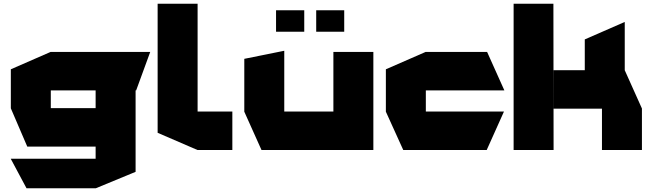

<svg xmlns="http://www.w3.org/2000/svg" viewBox="-20 -803 3484 1028"><path d="M252 -319V-525H784V-524L709 -319ZM122 205 38 48V47H492V205ZM126 -18 38 -223V-224H492V-18ZM38 -224V-432L251 -525H252V-224ZM492 205V-319H706V117L493 205Z M1037 0 824 -92V-783H1038V0ZM1038 0V-206H1224V0Z M1765 0V-525H1979V0H1766ZM1380 0 1288 -205V-206H1765V0ZM1288 -206V-488L1501 -531H1502V-206ZM1673 -633V-748H1823V-633ZM1458 -633V-748H1609V-633Z M2139 0 2046 -205V-206H2678V-205L2586 0ZM2046 -206V-432L2259 -525H2260V-206ZM2260 -319V-525H2588L2680 -320V-319Z M2730 0V-783H2943L2944 0ZM3203 0V-221H3417V0ZM2944 -221V-427H3325L3417 -222V-221ZM3111 -427V-592L3324 -685H3325V-427Z"/></svg>

Font: Foldit ExtraBold
Style: Regular
Weight: 800
Version: Version 1.003